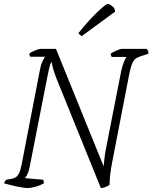

<svg xmlns="http://www.w3.org/2000/svg" viewBox="-24 -951 771 971"><path d="M115 0Q105 0 81.5 -4Q58 -8 34 -14Q10 -20 -4 -24Q-2 -29 0.5 -33.5Q3 -38 7 -42L31 -46Q44 -48 54 -53.5Q64 -59 72 -74.5Q80 -90 86 -122L177 -593Q182 -622 190.5 -640Q199 -658 204 -664H129Q128 -666 126.5 -670Q125 -674 125 -681Q134 -688 154 -696Q174 -704 181 -704H259L500 -110Q502 -123 503.5 -143.5Q505 -164 513 -205L589 -592Q596 -623 603.5 -640Q611 -657 616 -663H541Q540 -665 538 -669Q536 -673 536 -680Q544 -686 564.5 -695Q585 -704 593 -704H718Q720 -701 724 -695Q728 -689 726 -679L686 -666Q675 -662 665 -656.5Q655 -651 646.5 -634Q638 -617 630 -578L543 -129Q531 -68 530 -16Q519 -8 506.5 -4Q494 0 486 0L262 -553Q248 -590 243.5 -607.5Q239 -625 238 -635H234Q229 -623 225 -607Q221 -591 218 -575L126 -107Q122 -85 115 -71Q108 -57 103 -50L194 -42Q196 -40 197 -33.5Q198 -27 198 -24Q179 -13 155.5 -6.5Q132 0 115 0ZM389 -768Q384 -772 378 -777Q372 -782 373 -784Q427 -851 469.5 -891Q512 -931 520 -931Q530 -931 544 -919.5Q558 -908 558 -892Z"/></svg>

Font: Texturina 72pt 72pt Thin
Style: Italic
Weight: 100
Italic angle: -11°
Designer: Guillermo Torres Carreño
Foundry: Omnibus-Type
Version: Version 1.002; ttfautohint (v1.8.3)